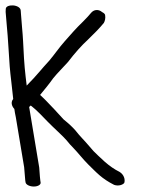

<svg xmlns="http://www.w3.org/2000/svg" viewBox="-53 -675 556 702"><path d="M-32 -641.6 -32.3 -632.4 -32.5 -633C-31.5 -618.3 -30.1 -601.6 -28.3 -583C-23.1 -529.9 -21.7 -486.1 -17.5 -432C-15.3 -402.1 -7.5 -344.7 -4.7 -313.1C-12.9 -303.3 -12.4 -289.6 -0.5 -276.5C0.7 -267.3 2.2 -258.4 4.8 -246.6L35.3 -63.6L39.3 -15.6L40.5 -8C41.9 0.2 55.5 7 70.5 7C85.6 7 96.9 0.2 95.5 -8L94.5 -14C93.9 -17.7 93.4 -22.5 92.9 -29.1L90.4 -62.6L53.6 -283.9C55.3 -285.5 56.6 -286.7 59.3 -289.2C59.3 -289.2 61.5 -287.5 63.8 -285.7C79.9 -273.4 105.5 -246.7 121.7 -229.7C141.5 -209.3 179.2 -175.5 189.7 -162.8C198.5 -151.7 207.1 -142 215.7 -133.5C232.5 -116.3 249.9 -93.3 269.9 -73.4C300.8 -43.4 318.3 -22.4 364.3 0.9C380.6 6.5 396.1 0.6 401.3 -6.1C405.5 -18.6 400.3 -36.7 384 -46.6C365.8 -55.6 348 -67.8 329.8 -83.8L306.1 -105.8C289.8 -121 287.3 -123.9 272.8 -141.1C254.5 -163 240.5 -175.2 222.7 -198.2C211.6 -210.9 198.3 -223.2 179.5 -238.4C174.6 -243.7 120.9 -303.5 93.6 -327.9C107.8 -344.9 129.8 -371.9 140.8 -388C158.8 -410.3 176.4 -426.6 195.6 -448.3C220.7 -481.3 245.3 -508.8 269 -530.5C293.1 -553.5 312.4 -573.7 326.8 -591.3C330.7 -598.6 333.4 -608.4 331.3 -620.2C330.5 -624.4 326 -627.9 320.8 -630.5C306.1 -643.1 289.5 -639.4 280 -628C273.2 -619.5 263.4 -609 250.9 -596.4C224.2 -570.7 207.3 -550.8 184.1 -524.6C162 -499.6 147.3 -477.2 127.8 -454C98.2 -422.4 83.5 -401.3 44.6 -362.1C43.5 -371 42.2 -382.2 40.7 -394.8C35.8 -434.9 32.9 -488.9 31.4 -524.5C30.1 -553.8 25 -598.9 23.5 -626.3L22.9 -635.1C23.1 -647.8 7.8 -654.4 -5.3 -655.2C-16.3 -655.7 -31.9 -653.2 -32 -641.6Z"/></svg>

Font: MewTooHand
Style: BdCondLta
Weight: 400
Designer: Mew Too, Robert Jablonski
Version: Version 0.77